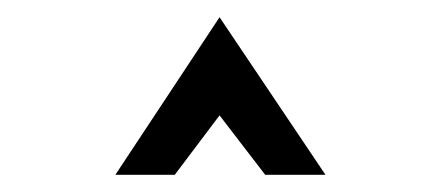

<svg xmlns="http://www.w3.org/2000/svg" viewBox="-20 -690 517 223"><path d="M235 -556 183 -487H114L235 -670L358 -487H288Z"/></svg>

Font: Josefin Sans SemiBold
Style: Regular
Weight: 600
Designer: Santiago Orozco
Foundry: Typemade
Version: Version 2.000